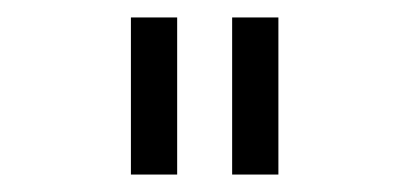

<svg xmlns="http://www.w3.org/2000/svg" viewBox="-20 -366 470 220"><path d="M246 -346H299V-166H246ZM130 -346H183V-166H130Z"/></svg>

Font: Train One
Style: Regular
Weight: 400
Designer: Fontworks Inc.
Foundry: Fontworks Inc.
Version: Version 1.100